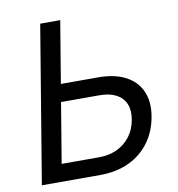

<svg xmlns="http://www.w3.org/2000/svg" viewBox="-81 -802 812 876"><g transform="rotate(-10 324.5 -364.0)"><path d="M183.1 -440.4H380.9Q456.5 -440.4 507.1 -414.1Q557.6 -387.7 579.3 -339.1Q601.1 -290.5 590.3 -224.6Q579.1 -155.8 542 -105.2Q504.9 -54.7 446.5 -27.3Q388.2 0 312.5 0H42.5L163.1 -727.5H255.9L148.4 -80.6H321.8Q368.7 -80.6 405.8 -98.1Q442.9 -115.7 467 -147.9Q491.2 -180.2 498.5 -223.6Q505.9 -266.1 493.2 -296.4Q480.5 -326.7 449.7 -342.8Q418.9 -358.9 372.1 -358.9H169.9Z"/></g></svg>

Font: Inter
Style: Italic
Weight: 400
Italic angle: -9.3988°
Designer: Rasmus Andersson
Foundry: rsms
Version: Version 4.001;git-66647c0bb